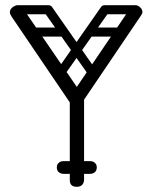

<svg xmlns="http://www.w3.org/2000/svg" viewBox="-20 -720 587 740"><path d="M276 0Q249 0 249 -26Q249 -81 249 -111.5Q249 -142 249 -158.5Q249 -175 249 -187Q249 -199 249 -215.5Q249 -232 249 -262.5Q249 -293 249 -348Q249 -374 276 -374Q304 -374 304 -350V-28Q304 -16 297 -8Q290 0 276 0ZM24 -657Q18 -666 18 -673Q18 -685 31 -694Q42 -700 49 -700Q60 -700 67 -690L276 -385L481 -687Q491 -700 501 -700Q510 -700 516 -695Q529 -686 529 -674Q529 -668 524 -661L273 -290ZM203 -426Q189 -435 199 -449L368 -691Q377 -705 392 -695Q407 -685 398 -671L228 -430Q217 -416 203 -426ZM519 -682Q519 -665 502 -665H386Q367 -665 367 -682Q367 -700 385 -700H501Q519 -700 519 -682ZM463 -596Q463 -579 446 -579H330Q311 -579 311 -596Q311 -614 329 -614H445Q463 -614 463 -596ZM347 -426Q333 -416 322 -430L152 -671Q143 -685 158 -695Q173 -705 182 -691L351 -449Q361 -435 347 -426ZM31 -682Q31 -700 49 -700H165Q183 -700 183 -682Q183 -665 164 -665H48Q31 -665 31 -682ZM87 -596Q87 -614 105 -614H221Q239 -614 239 -596Q239 -579 220 -579H104Q87 -579 87 -596ZM199 -75Q199 -86 206 -92Q213 -99 225 -99H274Q286 -99 293 -93Q300 -86 300 -75Q300 -63 293 -56Q286 -50 274 -50H225Q213 -50 206 -57Q199 -63 199 -75ZM353 -75Q353 -63 346 -57Q339 -50 327 -50H278Q267 -50 259 -56Q252 -63 252 -75Q252 -86 259 -93Q267 -99 278 -99H327Q339 -99 346 -92Q353 -86 353 -75Z"/></svg>

Font: Agu Display Uzo
Style: Regular
Weight: 400
Version: Version 1.103